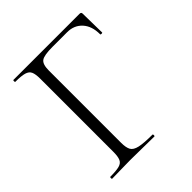

<svg xmlns="http://www.w3.org/2000/svg" viewBox="-175 -742 859 859"><g transform="rotate(-45 255.0 -312.5)"><path d="M44 0Q42 0 42 -6Q42 -12 44 -12Q82 -12 101 -17Q120 -22 126.5 -37Q133 -52 133 -81V-544Q133 -573 126.5 -587.5Q120 -602 101 -607.5Q82 -613 44 -613Q42 -613 42 -619Q42 -625 44 -625H463Q473 -625 473 -616L475 -495Q475 -492 469 -492Q463 -492 463 -495Q463 -547 436 -576.5Q409 -606 365 -606H273Q219 -606 202.5 -594Q186 -582 186 -543V-85Q186 -55 194.5 -39.5Q203 -24 230 -18Q257 -12 311 -12Q314 -12 314 -6Q314 0 311 0Q279 0 241.5 -1Q204 -2 160 -2Q128 -2 98 -1Q68 0 44 0Z"/></g></svg>

Font: Cormorant Garamond Light
Style: Regular
Weight: 300
Designer: Christian Thalmann (Catharsis Fonts)
Foundry: Catharsis Fonts
Version: Version 4.001